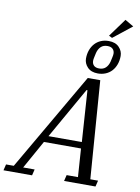

<svg xmlns="http://www.w3.org/2000/svg" viewBox="-170 -1195 923 1270"><g transform="rotate(10 291.5 -560.0)"><path d="M-45 -41H7L388 -698H472L521 -41H573L563 0H352L362 -41H438L425 -231H176L70 -41H147L137 0H-55ZM199 -274H423L400 -618H394ZM451 -773Q478 -773 494.5 -788.5Q511 -804 518 -831Q520 -841 524 -858.5Q528 -876 528 -885Q528 -905 516 -917Q504 -929 480 -929Q453 -929 436.5 -913.5Q420 -898 413 -871Q411 -861 407 -843.5Q403 -826 403 -817Q403 -797 415 -785Q427 -773 451 -773ZM448 -739Q403 -739 378.5 -764.5Q354 -790 354 -823Q354 -854 363.5 -880Q373 -906 390 -924.5Q407 -943 430.5 -953Q454 -963 483 -963Q528 -963 552.5 -937.5Q577 -912 577 -879Q577 -848 567.5 -822Q558 -796 541 -777.5Q524 -759 500 -749Q476 -739 448 -739ZM478 -998 567 -1120 625 -1086 500 -987Z"/></g></svg>

Font: IBM Plex Serif
Style: Italic
Weight: 400
Italic angle: -14°
Designer: Mike Abbink, Paul van der Laan, Pieter van Rosmalen
Foundry: Bold Monday
Version: Version 3.001